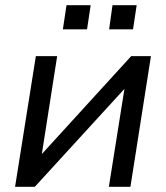

<svg xmlns="http://www.w3.org/2000/svg" viewBox="-20 -719 640 739"><path d="M38 0 118 -503H200L141 -126L485 -503H561L482 0H399L459 -377L114 0ZM400 -606 413 -699H506L492 -606ZM222 -606 236 -699H329L315 -606Z"/></svg>

Font: Mulish Medium
Style: Italic
Weight: 500
Italic angle: -9°
Designer: Vernon Adams
Foundry: Vernon Adams
Version: Version 3.603; ttfautohint (v1.8.3)